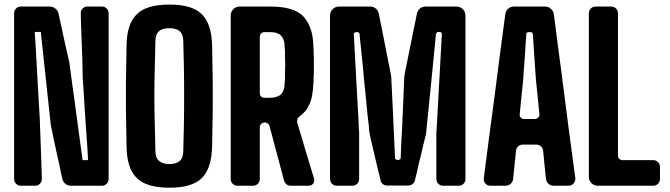

<svg xmlns="http://www.w3.org/2000/svg" viewBox="-20 -829 2989 857"><path d="M43 -769.5V-400.4V-30.3C43 -21.5 45.9 -14.6 51.8 -8.8C57.6 -2.9 64.5 0 73.2 0H136.7C145.5 0 152.3 -2.9 158.2 -8.8C164.1 -15.6 167 -22.5 167 -31.2C166 -71.3 164.1 -119.1 162.1 -173.8C160.2 -227.5 158.2 -271.5 157.2 -304.7C155.3 -335.9 153.3 -375 150.4 -421.9C147.5 -468.8 145.5 -514.6 142.6 -559.6C141.6 -584 139.6 -606.4 138.7 -628.9C137.7 -651.4 135.7 -669.9 134.8 -686.5H162.1C181.6 -503.9 196.3 -367.2 206.1 -276.4C207 -273.4 207 -271.5 207 -268.6C208 -265.6 208 -263.7 209 -260.7C214.8 -230.5 222.7 -193.4 232.4 -149.4C242.2 -105.5 251 -65.4 257.8 -31.2C259.8 -22.5 264.6 -14.6 271.5 -8.8C278.3 -2.9 287.1 0 296.9 0H434.6C443.4 0 450.2 -2.9 456.1 -8.8C461.9 -14.6 464.8 -21.5 464.8 -30.3V-770.5C464.8 -778.3 461.9 -785.2 456.1 -791C450.2 -796.9 443.4 -799.8 434.6 -799.8H370.1C361.3 -799.8 354.5 -796.9 348.6 -791C342.8 -785.2 339.8 -778.3 340.8 -769.5C340.8 -753.9 340.8 -737.3 341.8 -719.7C342.8 -701.2 342.8 -682.6 343.8 -664.1C344.7 -628.9 346.7 -593.8 347.7 -559.6C348.6 -525.4 348.6 -496.1 349.6 -471.7C350.6 -456.1 352.5 -438.5 353.5 -418C354.5 -397.5 356.4 -376 357.4 -352.5C360.4 -310.5 363.3 -267.6 366.2 -223.6C369.1 -179.7 372.1 -143.6 373 -114.3H348.6C343.8 -148.4 337.9 -191.4 331.1 -243.2C324.2 -294.9 317.4 -346.7 310.5 -396.5C306.6 -422.9 302.7 -449.2 299.8 -473.6C296.9 -498 293.9 -520.5 291 -539.1C291 -541 291 -543 290 -545.9C290 -547.9 290 -549.8 289.1 -551.8C283.2 -579.1 275.4 -614.3 265.6 -656.2C256.8 -698.2 248 -736.3 241.2 -768.6C239.3 -777.3 234.4 -785.2 226.6 -791C219.7 -796.9 210.9 -799.8 202.1 -799.8H73.2C64.5 -799.8 57.6 -796.9 51.8 -791C45.9 -785.2 43 -778.3 43 -769.5Z M736.3 8.8C802.7 8.8 850.6 -4.9 879.9 -33.2C909.2 -61.5 924.8 -108.4 926.8 -173.8C927.7 -210 927.7 -247.1 928.7 -285.2C929.7 -323.2 929.7 -361.3 929.7 -399.4C929.7 -437.5 929.7 -476.6 928.7 -514.6C927.7 -552.7 927.7 -589.8 926.8 -627C924.8 -692.4 909.2 -738.3 879.9 -766.6C850.6 -794.9 802.7 -808.6 736.3 -808.6C668.9 -808.6 621.1 -794.9 591.8 -766.6C561.5 -738.3 545.9 -692.4 544.9 -627C543.9 -590.8 543.9 -552.7 543 -514.6C542 -476.6 542 -438.5 542 -400.4C542 -362.3 542 -323.2 543 -285.2C543.9 -247.1 543.9 -210 544.9 -173.8C545.9 -108.4 561.5 -61.5 591.8 -33.2C621.1 -4.9 668.9 8.8 736.3 8.8ZM736.3 -96.7C715.8 -96.7 701.2 -101.6 690.4 -110.4C679.7 -119.1 674.8 -131.8 673.8 -150.4C672.9 -188.5 671.9 -228.5 670.9 -270.5C669.9 -313.5 668.9 -356.4 668.9 -400.4C668.9 -444.3 669.9 -488.3 670.9 -530.3C671.9 -572.3 672.9 -612.3 673.8 -650.4C674.8 -668 679.7 -681.6 690.4 -690.4C701.2 -699.2 715.8 -703.1 736.3 -703.1C755.9 -703.1 770.5 -699.2 781.2 -690.4C792 -681.6 796.9 -668 797.9 -650.4C798.8 -612.3 799.8 -572.3 800.8 -530.3C801.8 -488.3 801.8 -444.3 801.8 -400.4C801.8 -356.4 801.8 -313.5 800.8 -270.5C799.8 -228.5 798.8 -188.5 797.9 -150.4C796.9 -131.8 792 -119.1 782.2 -110.4C771.5 -101.6 756.8 -96.7 736.3 -96.7Z M1009.8 -759.8V-394.5V-30.3C1009.8 -21.5 1012.7 -14.6 1018.6 -8.8C1024.4 -2.9 1031.2 0 1040 0H1109.4C1118.2 0 1125 -2.9 1130.9 -8.8C1136.7 -14.6 1139.6 -21.5 1139.6 -30.3V-261.7C1139.6 -266.6 1141.6 -271.5 1144.5 -274.4C1147.5 -278.3 1151.4 -280.3 1156.2 -281.2C1158.2 -281.2 1159.2 -281.2 1160.2 -282.2C1165 -283.2 1169.9 -281.2 1173.8 -278.3C1178.7 -275.4 1181.6 -272.5 1182.6 -267.6C1211.9 -158.2 1233.4 -76.2 1248 -22.5C1250 -15.6 1253.9 -10.7 1258.8 -5.9C1264.6 -2 1270.5 0 1277.3 0H1357.4C1366.2 0 1373 -2.9 1377.9 -9.8C1380.9 -14.6 1382.8 -19.5 1382.8 -24.4C1382.8 -27.3 1382.8 -29.3 1381.8 -32.2C1371.1 -66.4 1359.4 -106.4 1345.7 -150.4C1333 -194.3 1320.3 -237.3 1307.6 -278.3C1305.7 -284.2 1305.7 -290 1307.6 -296.9C1309.6 -302.7 1313.5 -307.6 1318.4 -310.5C1327.1 -317.4 1335 -324.2 1341.8 -332C1348.6 -339.8 1353.5 -348.6 1358.4 -358.4C1365.2 -371.1 1370.1 -385.7 1373 -402.3C1376 -418.9 1377.9 -436.5 1378.9 -457C1379.9 -467.8 1379.9 -477.5 1379.9 -486.3C1380.9 -495.1 1380.9 -503.9 1380.9 -512.7V-538.1V-563.5C1380.9 -572.3 1380.9 -581.1 1379.9 -590.8C1379.9 -600.6 1379.9 -610.4 1378.9 -621.1C1377.9 -653.3 1374 -680.7 1365.2 -703.1C1357.4 -725.6 1345.7 -744.1 1331.1 -758.8C1316.4 -772.5 1296.9 -783.2 1272.5 -790C1248 -796.9 1218.8 -799.8 1185.5 -799.8H1049.8C1039.1 -799.8 1029.3 -795.9 1021.5 -788.1C1013.7 -780.3 1009.8 -770.5 1009.8 -759.8ZM1159.2 -392.6C1154.3 -392.6 1149.4 -394.5 1145.5 -398.4C1141.6 -402.3 1139.6 -407.2 1139.6 -413.1V-666C1139.6 -670.9 1141.6 -675.8 1145.5 -679.7C1149.4 -683.6 1154.3 -685.5 1159.2 -685.5H1185.5C1196.3 -685.5 1205.1 -684.6 1212.9 -682.6C1221.7 -679.7 1228.5 -675.8 1233.4 -670.9C1238.3 -666 1242.2 -660.2 1245.1 -653.3C1248 -646.5 1250 -637.7 1250 -627.9C1251 -619.1 1251 -609.4 1252 -599.6V-569.3C1252.9 -559.6 1252.9 -549.8 1252.9 -539.1C1252.9 -529.3 1252.9 -519.5 1252 -509.8V-479.5C1251 -469.7 1251 -460 1250 -451.2C1250 -441.4 1248 -432.6 1245.1 -425.8C1242.2 -418.9 1238.3 -412.1 1233.4 -407.2C1228.5 -402.3 1221.7 -399.4 1212.9 -396.5C1205.1 -393.6 1195.3 -392.6 1184.6 -392.6H1159.2Z M1453.1 -759.8V-394.5V-30.3C1453.1 -21.5 1456.1 -14.6 1461.9 -8.8C1467.8 -2.9 1474.6 0 1483.4 0H1552.7C1561.5 0 1568.4 -2.9 1574.2 -8.8C1580.1 -14.6 1583 -21.5 1583 -30.3V-239.3V-243.2C1583 -244.1 1583 -246.1 1582 -247.1C1582 -253.9 1581.1 -270.5 1580.1 -295.9C1579.1 -320.3 1577.1 -349.6 1575.2 -382.8C1572.3 -433.6 1569.3 -487.3 1566.4 -543C1563.5 -599.6 1560.5 -643.6 1559.6 -675.8C1558.6 -678.7 1559.6 -680.7 1561.5 -682.6C1564.5 -684.6 1567.4 -685.5 1570.3 -685.5H1571.3H1575.2C1577.1 -685.5 1579.1 -684.6 1581.1 -683.6C1583 -681.6 1584 -679.7 1585 -676.8C1585.9 -659.2 1588.9 -636.7 1591.8 -609.4C1594.7 -582 1597.7 -552.7 1600.6 -522.5C1603.5 -485.4 1607.4 -448.2 1611.3 -410.2C1615.2 -372.1 1618.2 -338.9 1621.1 -310.5C1623 -295.9 1625 -282.2 1626 -270.5C1627 -258.8 1627 -250 1627.9 -244.1C1628.9 -241.2 1628.9 -237.3 1629.9 -233.4C1630.9 -228.5 1631.8 -222.7 1633.8 -213.9C1653.3 -128.9 1668 -66.4 1678.7 -24.4C1679.7 -17.6 1683.6 -11.7 1688.5 -7.8C1694.3 -2.9 1700.2 -1 1707 -1H1802.7C1809.6 -1 1816.4 -2.9 1821.3 -7.8C1827.1 -11.7 1831.1 -17.6 1832 -24.4C1835 -35.2 1837.9 -46.9 1840.8 -59.6C1843.8 -72.3 1846.7 -85.9 1849.6 -99.6C1856.4 -125 1862.3 -149.4 1867.2 -172.9C1873 -197.3 1877 -213.9 1879.9 -224.6C1880.9 -227.5 1880.9 -231.4 1881.8 -234.4C1882.8 -237.3 1882.8 -241.2 1882.8 -244.1C1902.3 -436.5 1917 -581.1 1925.8 -676.8C1926.8 -679.7 1927.7 -681.6 1929.7 -683.6C1931.6 -685.5 1933.6 -686.5 1936.5 -686.5H1942.4C1945.3 -686.5 1948.2 -685.5 1950.2 -682.6C1952.1 -680.7 1953.1 -678.7 1952.1 -675.8C1941.4 -485.4 1933.6 -341.8 1928.7 -247.1C1928.7 -246.1 1928.7 -244.1 1927.7 -243.2V-239.3V-30.3C1927.7 -21.5 1930.7 -14.6 1936.5 -8.8C1942.4 -2.9 1949.2 0 1958 0H2027.3C2036.1 0 2043 -2.9 2048.8 -8.8C2054.7 -14.6 2057.6 -21.5 2057.6 -30.3V-759.8C2057.6 -770.5 2053.7 -780.3 2045.9 -788.1C2038.1 -795.9 2028.3 -799.8 2017.6 -799.8H1879.9C1870.1 -799.8 1861.3 -796.9 1854.5 -791C1847.7 -785.2 1842.8 -777.3 1840.8 -767.6C1816.4 -649.4 1798.8 -561.5 1787.1 -502.9C1786.1 -499 1786.1 -495.1 1785.2 -491.2C1784.2 -487.3 1784.2 -483.4 1784.2 -479.5C1783.2 -462.9 1782.2 -431.6 1780.3 -385.7C1778.3 -340.8 1776.4 -294.9 1774.4 -249C1773.4 -224.6 1771.5 -201.2 1770.5 -179.7C1769.5 -157.2 1769.5 -138.7 1768.6 -124C1768.6 -121.1 1767.6 -119.1 1765.6 -118.2C1763.7 -116.2 1760.7 -115.2 1757.8 -115.2H1752.9C1750 -115.2 1748 -116.2 1746.1 -118.2C1744.1 -119.1 1743.2 -121.1 1743.2 -124C1736.3 -282.2 1730.5 -400.4 1726.6 -479.5C1726.6 -483.4 1726.6 -487.3 1725.6 -491.2C1724.6 -494.1 1724.6 -498 1723.6 -502C1722.7 -508.8 1720.7 -519.5 1717.8 -532.2C1714.8 -544.9 1711.9 -558.6 1709 -575.2C1703.1 -605.5 1696.3 -638.7 1689.5 -674.8C1682.6 -710.9 1675.8 -741.2 1670.9 -767.6C1668.9 -777.3 1664.1 -785.2 1657.2 -791C1650.4 -796.9 1641.6 -799.8 1631.8 -799.8H1493.2C1482.4 -799.8 1472.7 -795.9 1464.8 -788.1C1457 -780.3 1453.1 -770.5 1453.1 -759.8Z M2235.4 -765.6C2218.8 -643.6 2203.1 -521.5 2187.5 -399.4C2170.9 -277.3 2155.3 -156.2 2139.6 -34.2V-30.3C2138.7 -22.5 2141.6 -15.6 2146.5 -9.8C2152.3 -2.9 2160.2 0 2168.9 0H2236.3C2245.1 0 2252.9 -2.9 2259.8 -8.8C2266.6 -15.6 2269.5 -22.5 2270.5 -31.2C2276.4 -86.9 2280.3 -128.9 2283.2 -156.2C2284.2 -164.1 2287.1 -170.9 2293 -175.8C2298.8 -180.7 2305.7 -183.6 2312.5 -183.6H2374C2381.8 -183.6 2388.7 -180.7 2394.5 -175.8C2400.4 -170.9 2403.3 -164.1 2404.3 -156.2C2409.2 -100.6 2414.1 -59.6 2417 -31.2C2418 -22.5 2420.9 -15.6 2427.7 -8.8C2434.6 -2.9 2442.4 0 2451.2 0H2517.6C2526.4 0 2534.2 -2.9 2540 -9.8C2544.9 -15.6 2547.9 -22.5 2547.9 -29.3V-34.2C2539.1 -97.7 2529.3 -173.8 2517.6 -260.7C2506.8 -347.7 2495.1 -433.6 2484.4 -518.6C2478.5 -564.5 2472.7 -608.4 2466.8 -650.4C2461.9 -692.4 2457 -731.4 2452.1 -765.6C2451.2 -775.4 2446.3 -783.2 2438.5 -790C2431.6 -796.9 2422.9 -799.8 2412.1 -799.8H2274.4C2264.6 -799.8 2255.9 -796.9 2248 -790C2241.2 -783.2 2236.3 -775.4 2235.4 -765.6ZM2367.2 -297.9H2343.8H2319.3C2313.5 -297.9 2308.6 -299.8 2304.7 -303.7C2300.8 -308.6 2298.8 -313.5 2299.8 -319.3C2306.6 -387.7 2311.5 -439.5 2315.4 -473.6C2316.4 -498 2319.3 -531.2 2322.3 -573.2C2325.2 -614.3 2327.1 -648.4 2329.1 -676.8C2329.1 -679.7 2330.1 -681.6 2332 -683.6C2334 -684.6 2335.9 -685.5 2338.9 -685.5H2348.6C2351.6 -685.5 2353.5 -684.6 2355.5 -683.6C2356.4 -681.6 2357.4 -679.7 2358.4 -676.8C2360.4 -648.4 2362.3 -614.3 2365.2 -573.2C2368.2 -531.2 2370.1 -498 2372.1 -473.6C2378.9 -405.3 2383.8 -353.5 2387.7 -319.3C2388.7 -313.5 2386.7 -308.6 2381.8 -303.7C2377.9 -299.8 2373 -297.9 2367.2 -297.9Z M2608.4 -769.5V-405.3V-40C2608.4 -29.3 2612.3 -19.5 2620.1 -11.7C2627.9 -3.9 2637.7 0 2648.4 0H2895.5C2904.3 0 2911.1 -2.9 2917 -8.8C2922.9 -14.6 2925.8 -21.5 2925.8 -30.3V-84C2925.8 -92.8 2922.9 -99.6 2917 -105.5C2911.1 -111.3 2904.3 -114.3 2895.5 -114.3H2757.8C2752.9 -114.3 2748 -116.2 2744.1 -120.1C2740.2 -124 2738.3 -128.9 2738.3 -133.8V-769.5C2738.3 -778.3 2735.4 -785.2 2729.5 -791C2723.6 -796.9 2716.8 -799.8 2708 -799.8H2638.7C2629.9 -799.8 2623 -796.9 2617.2 -791C2611.3 -785.2 2608.4 -778.3 2608.4 -769.5Z"/></svg>

Font: Yellow Ladder Regular
Style: Regular
Weight: 400
Designer: Zima Creative
Version: Version 2.002